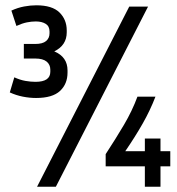

<svg xmlns="http://www.w3.org/2000/svg" viewBox="-20 -705 669 725"><path d="M235 -431Q235 -388 206.5 -361.5Q178 -335 116 -335Q92 -335 66.5 -340Q41 -345 17 -356L34 -413Q56 -403 76 -399.5Q96 -396 114 -396Q170 -396 170 -434V-442Q170 -461 156 -472.5Q142 -484 113 -484H70V-539H113Q141 -539 154 -550Q167 -561 167 -579V-586Q167 -606 152.5 -615Q138 -624 115 -624Q99 -624 81.5 -620.5Q64 -617 42 -607L23 -665Q47 -676 71 -680.5Q95 -685 117 -685Q177 -685 204.5 -658Q232 -631 232 -590V-583Q232 -534 185 -511Q235 -490 235 -439ZM468 -680H539L191 0H120ZM623 -77H586V0H527V-77H379V-123Q417 -181 448 -233.5Q479 -286 499 -340H567Q547 -288 518.5 -238Q490 -188 453 -134H527V-182H586V-134H623Z"/></svg>

Font: Inria Sans
Style: Regular
Weight: 400
Designer: Black Foundry Team
Foundry: Black Foundry
Version: Version 1.2; ttfautohint (v1.8.3)